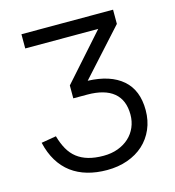

<svg xmlns="http://www.w3.org/2000/svg" viewBox="-109 -812 840 920"><g transform="rotate(-15 311.0 -352.5)"><path d="M562 -215Q562 -163.5 543.5 -121Q525 -78.5 491.8 -48.2Q458.5 -18 412 -1.5Q365.5 15 310 15Q257 15 212.8 2.2Q168.5 -10.5 134 -36.2Q99.5 -62 75.8 -101Q52 -140 40 -192.5L114 -205Q124.5 -167.5 140.5 -139.2Q156.5 -111 180.2 -92.5Q204 -74 236.2 -64.8Q268.5 -55.5 311 -55.5Q350.5 -55.5 382.8 -67.5Q415 -79.5 438 -100.5Q461 -121.5 473.5 -150.5Q486 -179.5 486 -213Q486 -285.5 441.5 -322.2Q397 -359 310 -359H241.5V-423L443 -649.5H81V-720H535.5V-649.5L330 -422.5Q441.5 -418.5 501.8 -366.2Q562 -314 562 -215Z"/></g></svg>

Font: Vela Sans
Style: Regular
Weight: 400
Designer: Principal design: Mikhail Sharanda - project Manrope.
Design modification: Ravid Balaliev
Foundry: Mikhail Sharanda
Version: Version 1.001